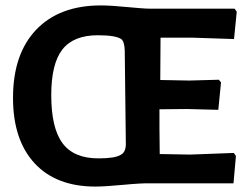

<svg xmlns="http://www.w3.org/2000/svg" viewBox="-20 -676 909 708"><path d="M352 -656Q389 -656 449 -650Q509 -644 536 -644H845L853 -633L843 -532L693 -537H572L571 -381L678 -379L787 -382L795 -372L785 -271L669 -274L568 -273V-202L569 -108L681 -106L842 -112L850 -101L841 0H536Q504 -1 435 5.5Q366 12 332 12Q187 12 107.5 -74Q28 -160 28 -315Q28 -477 113.5 -566.5Q199 -656 352 -656ZM341 -546Q251 -546 210 -493.5Q169 -441 169 -325Q169 -204 210.5 -148Q252 -92 343 -92Q404 -92 425 -105Q445 -115 444 -148L440 -489Q439 -523 427 -532Q406 -546 341 -546Z"/></svg>

Font: Alegreya Sans
Style: Bold
Weight: 700
Designer: Juan Pablo del Peral
Foundry: Huerta Tipografica
Version: Version 2.007